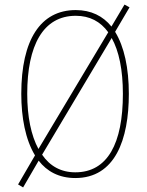

<svg xmlns="http://www.w3.org/2000/svg" viewBox="-20 -768 643 839"><path d="M543 -358C543 -470 523 -564 483 -629L546 -736L524 -748L467 -652C430 -698 378 -724 311 -724C157 -724 73 -594 73 -358C73 -255 91 -158 133 -89L59 38L81 51L149 -66C185 -19 238 10 309 10C483 10 543 -158 543 -358ZM99 -358C99 -569 168 -699 311 -699C372 -699 419 -674 453 -627L148 -117C116 -176 99 -258 99 -358ZM517 -358C517 -141 450 -15 309 -15C247 -15 198 -42 164 -92L468 -602C500 -545 517 -462 517 -358Z"/></svg>

Font: Noto Sans Armenian Condensed Thin
Style: Regular
Weight: 100
Width: 3
Designer: Monotype Design Team
Foundry: Monotype Imaging Inc.
Version: Version 2.008